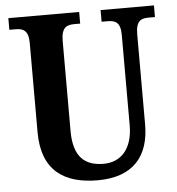

<svg xmlns="http://www.w3.org/2000/svg" viewBox="-52 -763 757 821"><g transform="rotate(-5 326.5 -352.0)"><path d="M335 10C489 10 557 -76 557 -210V-597C557 -656 580 -664 612 -664H639V-714H410V-664H435C467 -664 491 -656 491 -601V-212C491 -112 441 -58 366 -58C287 -58 237 -97 237 -210V-597C237 -656 262 -664 293 -664H318V-714H14V-664H40C71 -664 96 -656 96 -601V-217C96 -53 190 10 335 10Z"/></g></svg>

Font: Noto Serif Tamil Condensed
Style: Bold Italic
Weight: 700
Width: 3
Italic angle: -12°
Designer: Indian Type Foundry, Tom Grace, and the Monotype Design Team
Foundry: Monotype Imaging Inc.
Version: Version 2.003